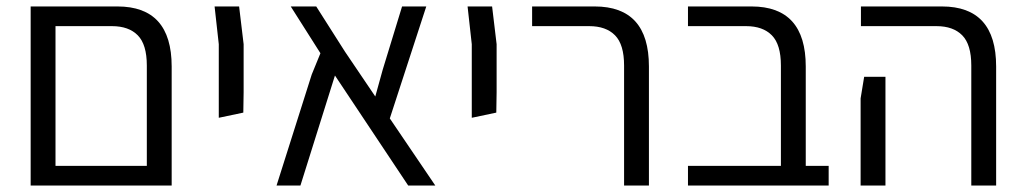

<svg xmlns="http://www.w3.org/2000/svg" viewBox="-20 -575 3173 595"><path d="M512 -369V0H435H94H75V-555H152H344Q512 -555 512 -369ZM435 -61V-372Q435 -437 407 -465.5Q379 -494 327 -494H152V-61Z M658 -438 645 -555H721L735 -438V-289L734 -226L658 -210Z M1245 0 1018 -341 911 0H837L946 -344L973 -410L881 -555H960L1049 -415L1143 -276L1166 -359L1226 -555H1301L1188 -208L1329 0Z M1442 -438 1429 -555H1505L1519 -438V-289L1518 -226L1442 -210Z M1914 -372Q1914 -437 1886 -465.5Q1858 -494 1806 -494H1629V-555H1823Q1991 -555 1991 -369V0H1914Z M2548 -61V0H2400H2112V-61H2400V-372Q2400 -437 2372 -465.5Q2344 -494 2292 -494H2112V-555H2309Q2477 -555 2477 -369V-61Z M2990 -372Q2990 -437 2962 -465.5Q2934 -494 2882 -494H2648V-555H2899Q3067 -555 3067 -369V0H2990ZM2647 -270 2658 -337H2724V0H2647Z"/></svg>

Font: Assistant-zap
Style: zap
Weight: 400
Designer: Hebrew By Ben Nathan, Latin by Paul Hunt
Version: Version 2.001